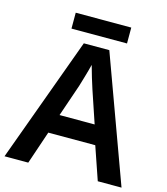

<svg xmlns="http://www.w3.org/2000/svg" viewBox="-126 -966 922 1062"><g transform="rotate(15 335.5 -434.5)"><path d="M493 -869H175V-778H493ZM534 0H670L408 -717H262L0 0H136L200 -189H469ZM374 -483 436 -299H235L298 -483C305 -506 325 -572 335 -613C344 -578 365 -510 374 -483Z"/></g></svg>

Font: Noto Sans Bengali SemiBold
Style: Regular
Weight: 600
Designer: Jelle Bosma - Monotype Design Team
Foundry: Monotype Imaging Inc.
Version: Version 2.003